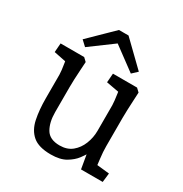

<svg xmlns="http://www.w3.org/2000/svg" viewBox="-166 -823 912 959"><g transform="rotate(30 290.5 -343.5)"><path d="M260 11Q190 11 155.5 -18.5Q121 -48 110 -100.5Q99 -153 99 -221V-356Q99 -365 97 -382.5Q95 -400 91.5 -421Q88 -442 85 -459L121 -422L22 -442L26 -494H162L181 -476Q180 -455 178 -427Q176 -399 175 -372Q174 -345 174 -326V-183Q174 -125 196 -87.5Q218 -50 276 -50Q319 -50 347 -73Q375 -96 389.5 -132.5Q404 -169 404 -208V-356Q404 -365 402 -382.5Q400 -400 397 -421Q394 -442 391 -459L428 -423L324 -442L328 -494H467L486 -476Q485 -455 483.5 -427Q482 -399 481 -372Q480 -345 480 -326V-164Q480 -130 484.5 -95.5Q489 -61 492 -26L456 -63L560 -52L554 0H429L410 -111L420 -87Q414 -75 396.5 -51.5Q379 -28 346.5 -8.5Q314 11 260 11ZM405 -539 229 -669 266 -698H300L435 -567ZM141 -539 111 -567 245 -698H280L317 -669Z"/></g></svg>

Font: Andada Pro
Style: Regular
Weight: 400
Designer: Carolina Giovagnoli
Foundry: Huerta Tipografica
Version: Version 3.003